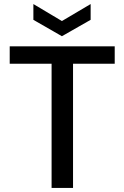

<svg xmlns="http://www.w3.org/2000/svg" viewBox="-20 -929 615 949"><path d="M235 0V-614H28V-700H547V-614H341V0ZM286 -750 145 -831V-909L286 -825L428 -909V-831Z"/></svg>

Font: DeepMind Sans Medium
Style: Regular
Weight: 500
Designer: Jonny Pinhorn / Modifications: Colophon Foundry
Foundry: Colophon Foundry
Version: Version 1.002; ttfautohint (v1.8.2)